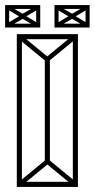

<svg xmlns="http://www.w3.org/2000/svg" viewBox="-56 -734 372 754"><path d="M10 0V-20H250V0ZM23 0 10 -13 122 -105 135 -92ZM237 0 125 -92 138 -105 250 -13ZM10 0V-600H30V0ZM120 -90V-510H140V-90ZM230 0V-600H250V0ZM122 -495 10 -587 23 -600 135 -508ZM15 -580V-600H250V-580ZM137 -495 124 -508 236 -600 249 -587ZM160 -626V-641H294V-626ZM173 -629 162 -640 221 -675 229 -661ZM158 -626V-714H174V-626ZM219 -662V-678H235V-662ZM280 -626V-714H296V-626ZM164 -699V-714H294V-699ZM173 -711 229 -679 221 -665 162 -700ZM281 -629 225 -661 233 -675 292 -640ZM281 -711 292 -700 233 -665 225 -679ZM-34 -626V-641H100V-626ZM-21 -629 -32 -640 27 -675 35 -661ZM-36 -626V-714H-20V-626ZM25 -662V-678H41V-662ZM86 -626V-714H102V-626ZM-30 -699V-714H100V-699ZM-21 -711 35 -679 27 -665 -32 -700ZM87 -629 31 -661 39 -675 98 -640ZM87 -711 98 -700 39 -665 31 -679Z"/></svg>

Font: Octagon Variable
Style: Regular
Weight: 400
Designer: Alexander Royter, Emma Schmalisch, Felix Willnauer, Friederike Temme, Greta Wachholz, Jason Tsiakas, Julia Baskal, Julia
Foundry: Type Design @ HAW Hamburg
Version: Version 1.000